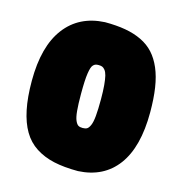

<svg xmlns="http://www.w3.org/2000/svg" viewBox="-93 -674 704 762"><g transform="rotate(15 259.0 -293.5)"><path d="M25.4 -293.2Q25.4 -434.8 83.3 -511.2Q141.1 -587.6 246.1 -592.8Q293.5 -592.8 330.4 -586.3Q367.4 -579.8 397.6 -565.3Q427.7 -550.8 448.7 -527.7Q469.7 -504.6 484 -471.2Q498.3 -437.7 505 -393.8Q511.7 -349.9 511.7 -293.2Q511.7 -150.9 455.6 -75.1Q399.4 0.7 294.9 5.9Q237.8 5.9 195.4 -3.5Q153.1 -12.9 120.1 -34.2Q87.2 -55.4 66.7 -90.3Q46.1 -125.2 35.8 -175.3Q25.4 -225.3 25.4 -293.2ZM227.5 -293.2Q227.5 -250.5 230 -224.1Q232.4 -197.8 238.3 -184.8Q244.1 -171.9 250.7 -168Q257.3 -164.1 268.6 -164.1Q279.8 -164.1 286.4 -168Q293 -171.9 298.8 -184.8Q304.7 -197.8 307.1 -224.1Q309.6 -250.5 309.6 -293.2Q309.6 -327.1 307.4 -351.1Q305.2 -375 301.8 -388.7Q298.3 -402.3 292.4 -409.9Q286.4 -417.5 280.4 -419.7Q274.4 -421.9 265.6 -421.9Q258.3 -421.9 253.5 -420.4Q248.8 -418.9 244.1 -414.3Q239.5 -409.7 236.7 -401Q233.9 -392.3 231.7 -378.1Q229.5 -363.8 228.5 -342.9Q227.5 -322 227.5 -293.2Z"/></g></svg>

Font: Digitalt
Style: Medium
Weight: 500
Designer: gluk
Foundry: gluk
Version: Version 0.60